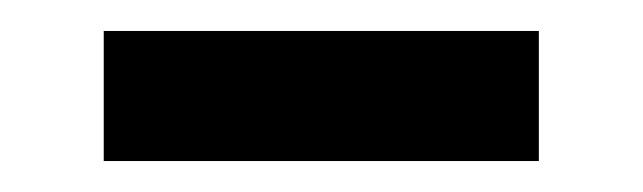

<svg xmlns="http://www.w3.org/2000/svg" viewBox="-20 -279 415 124"><path d="M47 -259H328V-175H47Z"/></svg>

Font: Yrsa
Style: Regular
Weight: 400
Designer: Anna Giedrys (Yrsa+Rasa design), David Brezina (Yrsa art-direction, Rasa art-direction, design)
Foundry: Rosetta Type Foundry
Version: Version 2.004